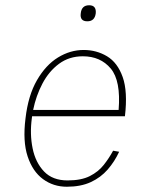

<svg xmlns="http://www.w3.org/2000/svg" viewBox="-20 -700 550 730"><path d="M287 -649Q290 -680 319 -680Q347 -680 344 -649Q340 -619 312 -619Q283 -619 287 -649ZM410 -127 433 -123Q416 -86 389.5 -55.5Q363 -25 325 -7.5Q287 10 234 10Q183 10 143.5 -19Q104 -48 85 -105.5Q66 -163 77 -250Q87 -337 120.5 -395Q154 -453 200.5 -481.5Q247 -510 298 -510Q347 -510 387 -486Q427 -462 446.5 -407Q466 -352 455 -258H102Q101 -254 101 -250Q93 -190 104 -136Q115 -82 147.5 -48Q180 -14 237 -14Q289 -14 321.5 -30.5Q354 -47 374.5 -73Q395 -99 410 -127ZM295 -486Q243 -486 204.5 -457.5Q166 -429 141.5 -382.5Q117 -336 106 -282H431Q440 -393 401 -439.5Q362 -486 295 -486Z"/></svg>

Font: Haskoy Thin
Style: Italic
Weight: 100
Designer: Ertekin Erdin
Foundry: Ertekin Erdin
Version: Version 2.000; ttfautohint (v1.8.4.7-5d5b)